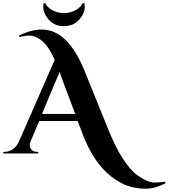

<svg xmlns="http://www.w3.org/2000/svg" viewBox="-48 -940 1033 1176"><path d="M471 -900Q471 -857 436 -818.5Q401 -780 343.5 -780Q286 -780 251.5 -818.5Q217 -857 217 -900Q217 -910 219 -920H230Q241 -895 272.5 -877.5Q304 -860 343.5 -860Q383 -860 415 -877.5Q447 -895 457 -920H469Q471 -910 471 -900ZM965 183Q900 216 844 216Q788 216 738 199.5Q688 183 637 144Q527 60 460 -114L428 -199H192L139 -73Q134 -60 134 -48.5Q134 -37 145 -23.5Q156 -10 178 -10H186V0H-28V-10H-19Q4 -10 26.5 -23.5Q49 -37 64 -64L287 -573Q248 -661 204 -694Q167 -722 133.5 -722Q100 -722 71 -712L69 -722Q141 -759 207 -759Q289 -759 354 -695Q418 -632 467 -513L612 -155Q662 -31 704 31Q754 106 790 131Q856 178 896 178Q921 178 964 173ZM209 -242H413L343 -427Q338 -440 328.5 -466Q319 -492 317 -500Z"/></svg>

Font: Cinzel Decorative
Style: Bold
Weight: 700
Version: Version 1.002;PS 001.002;hotconv 1.0.56;makeotf.lib2.0.21325